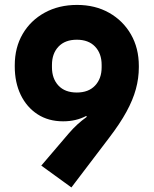

<svg xmlns="http://www.w3.org/2000/svg" viewBox="-20 -752 640 800"><path d="M301 -731.5Q376.5 -731.5 434.5 -698.8Q492.5 -666 525.5 -608.8Q558.5 -551.5 558.5 -477V-472Q558.5 -426 546.2 -381Q534 -336 507 -286.5Q480 -237 434.5 -177.5L277.5 29L152 -62L266 -195.5Q284.5 -217 302.2 -233.2Q320 -249.5 341.5 -265L339.5 -269Q297 -246.5 243 -246.5Q181.5 -246.5 136.2 -276Q91 -305.5 66.2 -357Q41.5 -408.5 41.5 -475V-480Q41.5 -554 74.5 -610.5Q107.5 -667 166.2 -699.2Q225 -731.5 301 -731.5ZM300 -586.5Q251 -586.5 223.8 -557.8Q196.5 -529 196.5 -481.5V-471.5Q196.5 -424.5 223.5 -395.5Q250.5 -366.5 300 -366.5Q349 -366.5 376.2 -395.5Q403.5 -424.5 403.5 -471.5V-481.5Q403.5 -529 376.2 -557.8Q349 -586.5 300 -586.5Z"/></svg>

Font: Google Sans Code
Style: Regular
Weight: 400
Monospace: yes
Designer: Google Sans Code Authors
Foundry: Google LLC
Version: Version 6.000